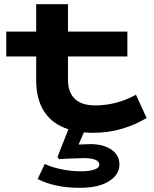

<svg xmlns="http://www.w3.org/2000/svg" viewBox="-20 -622 736 918"><path d="M551 165Q551 213 501 244.5Q451 276 362 276Q242 276 160 234L194 162Q228 178 274.5 187.5Q321 197 366 197Q409 197 432 188.5Q455 180 455 165Q455 150 435.5 142Q416 134 380 134Q358 134 331.5 135.5Q305 137 292 137L262 139L255 128L307 -4Q231 -28 192 -87.5Q153 -147 153 -238V-352H10V-471H153V-602H305V-471H589V-352H305V-240Q305 -181 337.5 -149.5Q370 -118 435 -118Q537 -118 630 -169L681 -58Q629 -26 564 -6.5Q499 13 425 13Q409 13 381 11L356 69L413 67Q473 67 512 93Q551 119 551 165Z"/></svg>

Font: BioRhyme Expanded ExtraBold
Style: Regular
Weight: 800
Width: 7
Designer: Aoife Mooney
Foundry: Aoife Mooney Type
Version: Version 1.000